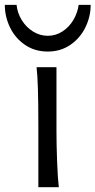

<svg xmlns="http://www.w3.org/2000/svg" viewBox="-20 -777 396 797"><path d="M214.4 -231.9Q214.4 -178.2 217 -107.2Q219.7 -36.1 224.1 0H139.2V-258.8Q139.2 -439 131.8 -498H214.4ZM178.2 -563Q124.5 -563 83.7 -590.8Q43 -618.7 21.5 -663.3Q0 -708 0 -756.8H48.8Q52.2 -722.7 70.6 -693.1Q88.9 -663.6 117.4 -646Q146 -628.4 178.2 -628.4Q210.9 -628.4 238.5 -646Q266.1 -663.6 283.9 -693.1Q301.8 -722.7 306.6 -756.8H356.4Q356.4 -708.5 334.7 -663.8Q313 -619.1 272.5 -591.1Q231.9 -563 178.2 -563Z"/></svg>

Font: Lesson One Light
Style: Regular
Weight: 300
Designer: But Ko, Victor Gaultney, Annie Olsen, Julie Remington, Don Collingsworth, Eric Hays, Becca Hirsbrunner
Version: Version 1.100